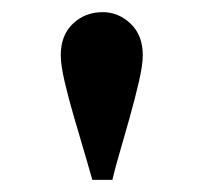

<svg xmlns="http://www.w3.org/2000/svg" viewBox="-20 -740 335 316"><path d="M132 -444Q128 -458 120 -485.5Q112 -513 102.5 -545Q93 -577 86.5 -605Q80 -633 80 -649Q80 -682 100 -701Q120 -720 149 -720Q175 -720 195 -701Q215 -682 215 -649Q215 -633 208.5 -605Q202 -577 193 -545Q184 -513 176 -485.5Q168 -458 165 -444Z"/></svg>

Font: Inclusive Sans Medium
Style: Regular
Weight: 500
Designer: Olivia King
Foundry: Olivia King
Version: Version 2.004